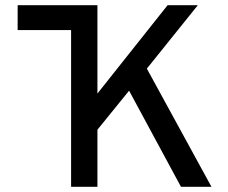

<svg xmlns="http://www.w3.org/2000/svg" viewBox="-20 -720 877 740"><path d="M48 -604V-700H306.5V-604ZM254 0V-700H355.5V-359.5L626 -700H742.5L546 -455.5L795 0H677.5L477.5 -370.5L355.5 -220V0Z"/></svg>

Font: Overpass Medium
Style: Regular
Weight: 500
Designer: Delve Withrington, Dave Bailey, Thomas Jockin
Foundry: Delve Fonts LLC
Version: Version 4.000